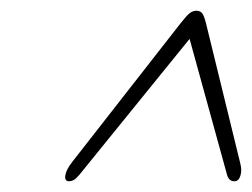

<svg xmlns="http://www.w3.org/2000/svg" viewBox="-20 -730 470 358"><path d="M428 -425.5Q431.5 -412.5 428.2 -402.2Q425 -392 417 -392Q407 -392 403.5 -403.5L333.5 -657.5L127.5 -403.5Q121.5 -396.5 117.2 -394.2Q113 -392 109 -392Q100 -392 101.8 -403Q103.5 -414 115 -428.5L317 -687Q328 -701 333.8 -705.5Q339.5 -710 346.5 -710Q353 -710 356.8 -705.5Q360.5 -701 364 -687Z"/></svg>

Font: Fraunces 72pt SuperSoft Thin
Style: Italic
Weight: 100
Italic angle: -16°
Version: Version 1.000;[b76b70a41]